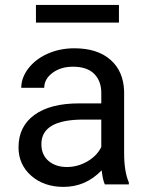

<svg xmlns="http://www.w3.org/2000/svg" viewBox="-20 -729 584 759"><path d="M394.5 0H489.3V-7.8C476.9 -36.5 470.7 -75 470.7 -123.5V-366.7C469.4 -420.1 451.5 -462 417 -492.4C382.5 -522.9 334.8 -538.1 273.9 -538.1C235.5 -538.1 200.3 -530.9 168.2 -516.6C136.1 -502.3 110.8 -482.8 92 -458.3C73.3 -433.7 64 -408.2 64 -381.8H154.8C154.8 -404.9 165.7 -424.6 187.5 -440.9C209.3 -457.2 236.3 -465.3 268.6 -465.3C305.3 -465.3 333.2 -456 352.1 -437.3C370.9 -418.5 380.4 -393.4 380.4 -361.8V-320.3H292.5C216.6 -320.3 157.8 -305.1 116 -274.7C74.1 -244.2 53.2 -201.5 53.2 -146.5C53.2 -101.2 69.9 -63.9 103.3 -34.4C136.6 -5 179.4 9.8 231.4 9.8C289.7 9.8 339.8 -12 381.8 -55.7C385.1 -29 389.3 -10.4 394.5 0ZM244.6 -68.8C215 -68.8 190.8 -76.8 171.9 -92.8C153 -108.7 143.6 -130.9 143.6 -159.2C143.6 -224 198.9 -256.3 309.6 -256.3H380.4V-147.9C369 -124.5 350.6 -105.5 325.2 -90.8C299.8 -76.2 272.9 -68.8 244.6 -68.8ZM450.2 -639.6V-709.5H122.1V-639.6Z"/></svg>

Font: Roboto1
Style: rg
Weight: 400
Designer: Google
Version: Version 2.137; 2017